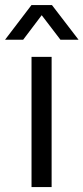

<svg xmlns="http://www.w3.org/2000/svg" viewBox="-51 -754 336 774"><path d="M76.1 -524.7H157.1V0H76.1ZM75.9 -733.6H158.4L265.6 -593.9H192.6L117.1 -692.7L42.4 -593.9H-30.6Z"/></svg>

Font: Mona Sans VF XLt
Style: Regular
Weight: 200
Designer: Deni Anggara
Foundry: GitHub
Version: Version 2.000;Glyphs 3.2.3 (3260)